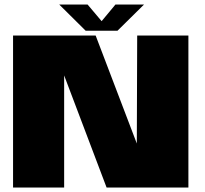

<svg xmlns="http://www.w3.org/2000/svg" viewBox="-20 -833 909 853"><path d="M38 0H265V-570.5H237.5L453.5 0H817V-675H589.5L587.5 -107H621.5L405 -675H38ZM360.5 -696.5H502L620 -813H493L431.5 -739L369 -813H243Z"/></svg>

Font: Anybody UltraCondensed Thin Black
Style: Regular
Weight: 900
Version: Version 1.111